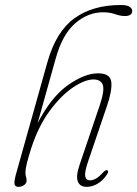

<svg xmlns="http://www.w3.org/2000/svg" viewBox="-20 -738 548 766"><path d="M104.5 -146.5Q92 -106.5 86.8 -85Q81.5 -63.5 81.5 -51Q81.5 -39.5 83.8 -33Q86 -26.5 86 -17.5Q86 -6.5 76 0.5Q66 7.5 53.5 7.5Q39.5 7.5 37.8 -4.8Q36 -17 46.5 -53L169 -489.5Q203.5 -612 276.8 -665Q350 -718 461.5 -718Q487 -718 497.2 -710.8Q507.5 -703.5 507.5 -694.5Q507.5 -674 477.5 -674Q460.5 -674 439.5 -681.5Q418.5 -689 391 -689Q331 -689 280 -645Q229 -601 202.5 -505.5L130 -246.5Q184.5 -351.5 251.2 -398.5Q318 -445.5 371.5 -445.5Q420 -445.5 424 -411Q428 -376.5 406 -313L331 -92.5Q317 -51 320 -34.8Q323 -18.5 339 -18.5Q349.5 -18.5 362.2 -25.2Q375 -32 392 -51Q403 -61.5 408.5 -58.5Q414.5 -55 408 -44Q393 -19.5 370.8 -6Q348.5 7.5 326 7.5Q299 7.5 290.5 -13.8Q282 -35 298 -82L378 -318Q398 -378 390 -399.5Q382 -421 353 -421Q319 -421 271.8 -389.5Q224.5 -358 179 -296.8Q133.5 -235.5 104.5 -146.5Z"/></svg>

Font: Fraunces 72pt S050 Thin
Style: Italic
Weight: 100
Italic angle: -16°
Version: Version 1.000; ttfautohint (v1.8.3)